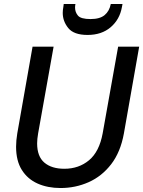

<svg xmlns="http://www.w3.org/2000/svg" viewBox="-20 -935 721 967"><path d="M285 12Q220 12 169.5 -10.5Q119 -33 90 -79Q61 -125 61 -196Q61 -227 67 -263L144 -700H250L172 -263Q167 -234 167 -213Q167 -147 203.5 -116Q240 -85 304 -85Q377 -85 428.5 -128Q480 -171 497 -263L575 -700H681L604 -263Q587 -169 540 -108Q493 -47 426.5 -17.5Q360 12 285 12ZM421 -759Q352 -759 324 -793.5Q296 -828 296 -870Q296 -884 299 -900L301 -915H360Q358 -905 358 -897Q358 -874 372.5 -856.5Q387 -839 436 -839Q483 -839 507 -859Q531 -879 538 -915H597L594 -899Q583 -837 537.5 -798Q492 -759 421 -759Z"/></svg>

Font: Ultramarine Medium
Style: Italic
Weight: 500
Italic angle: -10°
Designer: Colophon Foundry, Jonny Pinhorn
Foundry: Colophon Foundry
Version: Version 1.200; ttfautohint (v1.8.3)